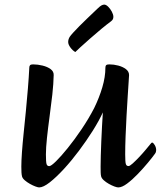

<svg xmlns="http://www.w3.org/2000/svg" viewBox="-20 -805 702 838"><path d="M150.9 13Q145.9 13 134.7 8.9Q123.5 4.8 110.7 -2.4Q97.9 -9.6 88.1 -18.1Q78.4 -26.5 76.1 -35.1Q74.4 -42 73.7 -52.5Q73.1 -63 73.1 -78.1Q73.1 -102.6 75.8 -140.6Q78.5 -178.5 83.3 -224.7Q88.2 -270.8 93 -320.6Q97.7 -370.3 101.8 -419Q105.8 -467.7 107.9 -510.1Q107.9 -517.2 111.5 -520.6Q115 -524 124.3 -524Q144.6 -524 165.7 -518.8Q186.7 -513.7 200.9 -503.4Q215 -493 214.3 -477.2Q213.6 -440.1 208.4 -392.5Q203.1 -344.9 196.3 -295.7Q189.6 -246.6 185 -203.2Q180.4 -159.8 180.4 -131Q180.4 -97.2 183.3 -88.6Q186.1 -79.9 194.9 -79.9Q203 -79.9 224.8 -101.4Q246.6 -122.8 275.9 -159.1Q305.3 -195.4 335.8 -240.6Q366.4 -285.8 390.9 -333Q413.2 -378.7 426.6 -424Q440 -469.4 440 -509.4Q440 -517.2 443.5 -520.6Q447.1 -524 457.1 -524Q476.7 -524 496.2 -518.8Q515.7 -513.7 529.5 -503.4Q543.3 -493 543.3 -477.2Q543.3 -474.9 541.6 -449.7Q539.9 -424.4 537.4 -385Q534.9 -345.5 532.3 -299.9Q529.8 -254.3 528.1 -209.7Q526.4 -165.1 526.4 -131.3Q526.4 -97.5 529.3 -88.9Q532.1 -80.2 540.9 -80.2Q546.6 -80.2 559.4 -91.8Q572.2 -103.4 587.6 -119.6Q603 -135.9 616.1 -151.7Q629.2 -167.6 635.7 -175.4Q638.6 -178.7 640.3 -180.7Q641.9 -182.7 644.2 -182.7Q648.8 -182.7 655.2 -172.1Q661.6 -161.5 661.6 -150Q661.6 -145.7 660.4 -141.7Q659.1 -137.6 656.2 -133.8Q645.7 -119 625.5 -94.7Q605.3 -70.4 581.4 -45.5Q557.4 -20.5 534.9 -3.8Q512.5 13 496.2 13Q490.5 13 479.3 8.9Q468.1 4.8 455.3 -2.4Q442.5 -9.6 433.1 -18.1Q423.7 -26.5 421.4 -35.1Q419.7 -42 419.4 -52.5Q419.1 -63 419.1 -78.1Q419.1 -97 419.9 -126Q420.8 -155 422.1 -188.3Q423.5 -221.6 425.3 -254.6Q427.2 -287.6 428.9 -314.5Q412.8 -278.9 385.2 -234.9Q357.5 -190.9 324.9 -147.4Q292.3 -103.8 258.9 -67.5Q225.5 -31.3 197.2 -9.1Q168.9 13 150.9 13ZM308.7 -577.9Q297.2 -584.2 287.4 -597.5Q277.6 -610.8 277.6 -621.7Q277.6 -627.9 279.3 -633.3Q280.9 -638.7 284.5 -644.5Q288.2 -650.2 299.7 -662.9Q311.3 -675.7 327 -691.5Q342.6 -707.3 358.8 -722.7Q375 -738.1 388 -750.6Q401.1 -763.1 407 -768.7Q417.2 -778.6 423.6 -781.8Q430 -784.9 435.1 -784.9Q442.7 -784.9 452 -775.9Q461.4 -766.8 468.1 -754.1Q474.8 -741.4 474.8 -731.7Q474.8 -727.1 473.1 -722.2Q471.3 -717.4 465.3 -712.6Q447.5 -699.5 422.4 -678.8Q397.3 -658 372.9 -636.4Q348.4 -614.7 330.6 -598.6Q312.8 -582.5 308.7 -577.9Z"/></svg>

Font: Briem Hand Thin
Style: Regular
Weight: 100
Designer: Gunnlaugur SE Briem, Eben Sorkin
Foundry: Sorkin Type Co.
Version: Version 1.003